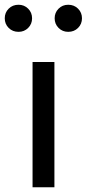

<svg xmlns="http://www.w3.org/2000/svg" viewBox="-42 -788 365 808"><path d="M187 -527V0H95V-527ZM245 -768Q270 -768 286.5 -751.5Q303 -735 303 -711Q303 -687 286.5 -670.5Q270 -654 245 -654Q221 -654 204.5 -670.5Q188 -687 188 -711Q188 -735 204.5 -751.5Q221 -768 245 -768ZM36 -768Q60 -768 76.5 -751.5Q93 -735 93 -711Q93 -687 76.5 -670.5Q60 -654 36 -654Q11 -654 -5.5 -670.5Q-22 -687 -22 -711Q-22 -735 -5.5 -751.5Q11 -768 36 -768Z"/></svg>

Font: Firava
Style: Regular
Weight: 400
Designer: Carrois Corporate & Edenspiekermann AG
Foundry: Greg Finn Gibson
Version: Version 5.000